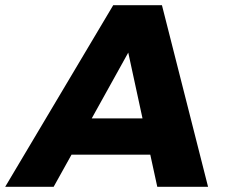

<svg xmlns="http://www.w3.org/2000/svg" viewBox="-79 -721 872 741"><path d="M528 0 501 -124H197L128 0H-59L358 -701H546L724 0ZM275 -264H471L416 -518Z"/></svg>

Font: Gontserrat
Style: Bold Italic
Weight: 700
Italic angle: -11.3°
Designer: Julieta Ulanovsky
Foundry: Julieta Ulanovsky
Version: Version 6.001